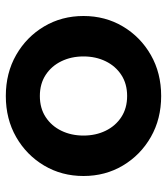

<svg xmlns="http://www.w3.org/2000/svg" viewBox="23 -585 574 660"><g transform="rotate(90 310.0 -255.0)"><path d="M310 12Q231 12 169 -23.5Q107 -59 71 -119.5Q35 -180 35 -255Q35 -330 71 -390.5Q107 -451 169 -486.5Q231 -522 310 -522Q389 -522 451 -486.5Q513 -451 549 -390.5Q585 -330 585 -255Q585 -180 549 -119.5Q513 -59 451 -23.5Q389 12 310 12ZM310 -105Q352 -105 382.5 -125Q413 -145 429.5 -179Q446 -213 446 -255Q446 -297 429.5 -331Q413 -365 382.5 -385Q352 -405 310 -405Q268 -405 237.5 -385Q207 -365 190.5 -331Q174 -297 174 -255Q174 -213 190.5 -179Q207 -145 237.5 -125Q268 -105 310 -105Z"/></g></svg>

Font: MuseoModerno Thin SemiBold
Style: Regular
Weight: 600
Version: Version 1.003